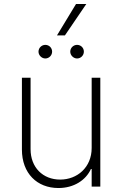

<svg xmlns="http://www.w3.org/2000/svg" viewBox="-20 -935 612 962"><path d="M439.3 -193.5C439.3 -96.2 366.8 -35.2 281.6 -35.2C194.2 -35.2 133.2 -96.6 133.2 -187.5V-545.5H89.8V-185.7C89.8 -66.4 165.8 7.1 272.7 7.1C350.5 7.1 410.2 -32.3 435.7 -88.4H439.3V0H482.6V-545.5H439.3ZM265.6 -757.8H305.4L412.3 -914.8H360.8ZM207 -642C226.2 -642 241.1 -658 241.1 -676.1C241.1 -695.3 226.2 -710.2 207 -710.2C188.9 -710.2 172.9 -695.3 172.9 -676.1C172.9 -658 188.9 -642 207 -642ZM366.1 -642C385.3 -642 400.2 -658 400.2 -676.1C400.2 -695.3 385.3 -710.2 366.1 -710.2C348 -710.2 332 -695.3 332 -676.1C332 -658 348 -642 366.1 -642Z"/></svg>

Font: Karasuma Gothic
Style: Thin
Weight: 200
Designer: Rasmus Andersson / Ryoko Ishizuka
Foundry: rsms
Version: Version 1.00